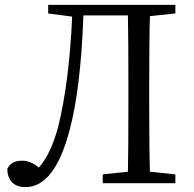

<svg xmlns="http://www.w3.org/2000/svg" viewBox="-20 -749 792 785"><path d="M84 16Q50 16 31 -2Q10 -22 10 -59Q25 -92 71 -92Q105 -92 139 -64Q187 -118 217 -227Q263 -411 275 -681L177 -694V-729H697V-694L593 -683Q590 -587 590 -392V-337Q590 -142 593 -47L697 -36V0H400V-36L503 -47Q505 -143 505 -337V-392Q505 -590 503 -686H321Q310 -383 264 -215Q203 16 84 16Z"/></svg>

Font: Cactus Classical Serif
Style: Regular
Weight: 400
Designer: Henry Chan (via Glyphwiki)、田海東、宇文滿月
Foundry: Moonlit Owen
Version: Version 1.000